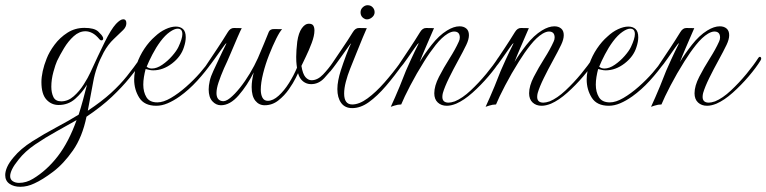

<svg xmlns="http://www.w3.org/2000/svg" viewBox="-138 -398 2942 737"><path d="M-60 319Q-85 319 -101.5 307.5Q-118 296 -118 274Q-118 260 -110.5 243Q-103 226 -86 206Q-59 173 -14 144.5Q31 116 79 90.5Q127 65 164 42Q172 17 180.5 -14Q189 -45 196 -73Q177 -42 150.5 -18.5Q124 5 87 5Q59 5 40 -16Q21 -37 21 -83Q21 -102 26 -125Q31 -148 41 -173Q51 -199 71.5 -226.5Q92 -254 121 -272.5Q150 -291 186 -291Q224 -291 239 -277Q254 -263 257 -255Q258 -253 258 -250Q258 -243 251 -243Q247 -243 244 -247Q230 -264 216.5 -271Q203 -278 190 -278Q166 -278 145 -259Q124 -240 108 -213.5Q92 -187 81 -164Q75 -151 67 -122Q59 -93 59 -65Q59 -42 67 -25.5Q75 -9 97 -9Q123 -9 145 -28.5Q167 -48 183.5 -74Q200 -100 209 -120Q240 -188 264 -236.5Q288 -285 307 -306Q324 -324 335 -324Q347 -324 347 -309Q347 -295 335 -283Q321 -269 299 -248.5Q277 -228 260 -197Q230 -141 220 -85Q210 -29 199 27Q253 -9 288 -41Q323 -73 349 -105.5Q375 -138 401 -175Q404 -179 408 -179Q413 -179 413 -173Q413 -168 409 -163Q387 -133 359 -98.5Q331 -64 291.5 -26.5Q252 11 194 50Q178 128 142 179.5Q106 231 65.5 261.5Q25 292 -6 306Q-33 319 -60 319ZM-65 304Q-37 304 -11 288Q42 256 84 201.5Q126 147 156 63Q121 83 78.5 106.5Q36 130 -3 156.5Q-42 183 -67 215Q-84 236 -91.5 251.5Q-99 267 -99 278Q-99 291 -89 297.5Q-79 304 -65 304Z M462 8Q416 8 396.5 -23Q377 -54 377 -93Q377 -108 380 -123.5Q383 -139 387 -152Q398 -184 416.5 -211.5Q435 -239 457 -258Q476 -276 497.5 -286Q519 -296 537 -296Q554 -296 564.5 -286.5Q575 -277 575 -255Q575 -238 568 -217Q557 -181 522.5 -154.5Q488 -128 450 -128Q443 -128 436 -129.5Q429 -131 421 -133Q417 -118 414.5 -102.5Q412 -87 412 -73Q412 -45 424 -25Q436 -5 466 -5Q489 -5 518 -22Q547 -39 576.5 -65Q606 -91 630 -118.5Q654 -146 668 -168Q671 -173 674 -173Q679 -173 679 -167Q679 -164 676 -159Q651 -123 619 -88Q587 -53 552 -28Q528 -11 505.5 -1.5Q483 8 462 8ZM445 -135Q464 -135 485 -149.5Q506 -164 523 -183.5Q540 -203 547 -218Q562 -250 562 -267Q562 -288 544 -288Q532 -288 514 -275.5Q496 -263 478 -239Q461 -216 447 -189Q433 -162 425 -142Q433 -135 445 -135Z M710 6Q691 6 677 -9.5Q663 -25 663 -55Q663 -69 667 -87Q671 -105 681 -126Q704 -176 715 -198.5Q726 -221 729 -227Q732 -233 730 -232Q728 -231 715.5 -213.5Q703 -196 687 -173.5Q671 -151 658 -135Q655 -131 651 -131Q647 -131 647 -135Q647 -139 651 -144Q679 -186 698 -214.5Q717 -243 736 -274Q746 -291 760 -290.5Q774 -290 790 -290Q786 -283 774 -255.5Q762 -228 748 -194.5Q734 -161 722 -136Q709 -106 701 -82Q693 -58 693 -41Q693 -14 714 -10Q727 -7 745 -21.5Q763 -36 783 -61Q803 -86 821 -116Q839 -146 852 -175Q864 -202 875 -229.5Q886 -257 894 -276Q899 -287 915.5 -286.5Q932 -286 945 -286Q936 -277 922.5 -250Q909 -223 895 -187.5Q881 -152 872 -116Q863 -80 863 -54Q863 -35 869.5 -23Q876 -11 890 -11Q910 -11 931.5 -30.5Q953 -50 971.5 -79.5Q990 -109 1002 -138Q1002 -139 1000.5 -149.5Q999 -160 999 -180Q999 -191 1000 -206Q1001 -221 1003 -238Q1008 -272 1020.5 -289.5Q1033 -307 1047 -307Q1060 -307 1064.5 -300Q1069 -293 1069 -281Q1069 -261 1058.5 -233Q1048 -205 1036 -180.5Q1024 -156 1019 -145Q1024 -114 1034.5 -102Q1045 -90 1058 -90Q1081 -90 1102 -112Q1123 -134 1140 -159Q1142 -161 1144 -161Q1148 -161 1148 -155Q1148 -150 1143 -142Q1128 -121 1106.5 -98Q1085 -75 1056 -75Q1039 -75 1025.5 -85.5Q1012 -96 1006 -117Q1006 -117 997 -98.5Q988 -80 971 -55.5Q954 -31 930.5 -12.5Q907 6 878 6Q856 6 842 -11.5Q828 -29 828 -64Q828 -76 830 -90Q832 -104 836 -120Q811 -70 778 -32Q745 6 710 6Z M1266 -324Q1246 -331 1246 -351Q1246 -362 1254.5 -370Q1263 -378 1273 -378Q1285 -378 1292.5 -370Q1300 -362 1300 -351Q1300 -339 1289 -330.5Q1278 -322 1266 -324ZM1214 17Q1186 17 1171.5 -3Q1157 -23 1157 -56Q1157 -72 1160.5 -90Q1164 -108 1170 -127Q1179 -155 1191 -187Q1203 -219 1210 -232Q1208 -231 1199.5 -219Q1191 -207 1178.5 -189.5Q1166 -172 1153 -154Q1140 -136 1130 -124Q1127 -121 1123 -121Q1119 -121 1119 -124Q1119 -127 1123 -134Q1151 -176 1174 -209.5Q1197 -243 1216 -274Q1226 -291 1240 -290.5Q1254 -290 1270 -290Q1266 -282 1254.5 -254Q1243 -226 1229.5 -192.5Q1216 -159 1206 -134Q1196 -109 1189.5 -84Q1183 -59 1183 -39Q1183 3 1214 3Q1241 3 1273 -20.5Q1305 -44 1337.5 -81Q1370 -118 1399 -158Q1404 -166 1409 -166Q1412 -166 1412 -161Q1412 -157 1410 -153V-154Q1377 -107 1343.5 -68Q1310 -29 1278 -6Q1246 17 1214 17Z M1362 12Q1362 12 1378 -23.5Q1394 -59 1420 -126Q1442 -176 1453 -198.5Q1464 -221 1467 -227Q1470 -233 1468 -232Q1466 -231 1453.5 -213.5Q1441 -196 1425.5 -173.5Q1410 -151 1396 -135Q1393 -131 1389 -131Q1385 -131 1385 -135Q1385 -139 1389 -144Q1417 -186 1436 -214.5Q1455 -243 1474 -274Q1484 -291 1498 -290.5Q1512 -290 1528 -290Q1524 -281 1515 -260Q1506 -239 1494.5 -212.5Q1483 -186 1473 -160Q1490 -189 1518.5 -225.5Q1547 -262 1578 -281Q1604 -297 1626 -297Q1642 -297 1652 -288.5Q1662 -280 1662 -263Q1662 -247 1652 -226Q1640 -201 1621 -166.5Q1602 -132 1585.5 -98.5Q1569 -65 1562 -41Q1561 -37 1560.5 -33.5Q1560 -30 1560 -26Q1560 -4 1584 -4Q1593 -4 1608 -9Q1637 -21 1668.5 -50.5Q1700 -80 1728.5 -114.5Q1757 -149 1774 -176Q1777 -180 1780 -180Q1783 -180 1784.5 -176Q1786 -172 1783 -167Q1766 -139 1737 -105Q1708 -71 1675.5 -42Q1643 -13 1613 0Q1603 4 1594 6Q1585 8 1577 8Q1556 8 1542.5 -4.5Q1529 -17 1529 -40Q1529 -68 1547 -103Q1565 -138 1587.5 -173.5Q1610 -209 1623 -238Q1627 -246 1627 -254Q1627 -277 1605 -277Q1595 -277 1581 -269Q1558 -255 1534.5 -225.5Q1511 -196 1490 -162Q1461 -116 1437 -70Q1413 -24 1402 3Q1389 3 1375.5 7.5Q1362 12 1362 12Z M1726 12Q1726 12 1742 -23.5Q1758 -59 1784 -126Q1806 -176 1817 -198.5Q1828 -221 1831 -227Q1834 -233 1832 -232Q1830 -231 1817.5 -213.5Q1805 -196 1789.5 -173.5Q1774 -151 1760 -135Q1757 -131 1753 -131Q1749 -131 1749 -135Q1749 -139 1753 -144Q1781 -186 1800 -214.5Q1819 -243 1838 -274Q1848 -291 1862 -290.5Q1876 -290 1892 -290Q1888 -281 1879 -260Q1870 -239 1858.5 -212.5Q1847 -186 1837 -160Q1854 -189 1882.5 -225.5Q1911 -262 1942 -281Q1968 -297 1990 -297Q2006 -297 2016 -288.5Q2026 -280 2026 -263Q2026 -247 2016 -226Q2004 -201 1985 -166.5Q1966 -132 1949.5 -98.5Q1933 -65 1926 -41Q1925 -37 1924.5 -33.5Q1924 -30 1924 -26Q1924 -4 1948 -4Q1957 -4 1972 -9Q2001 -21 2032.5 -50.5Q2064 -80 2092.5 -114.5Q2121 -149 2138 -176Q2141 -180 2144 -180Q2147 -180 2148.5 -176Q2150 -172 2147 -167Q2130 -139 2101 -105Q2072 -71 2039.5 -42Q2007 -13 1977 0Q1967 4 1958 6Q1949 8 1941 8Q1920 8 1906.5 -4.5Q1893 -17 1893 -40Q1893 -68 1911 -103Q1929 -138 1951.5 -173.5Q1974 -209 1987 -238Q1991 -246 1991 -254Q1991 -277 1969 -277Q1959 -277 1945 -269Q1922 -255 1898.5 -225.5Q1875 -196 1854 -162Q1825 -116 1801 -70Q1777 -24 1766 3Q1753 3 1739.5 7.5Q1726 12 1726 12Z M2199 8Q2153 8 2133.5 -23Q2114 -54 2114 -93Q2114 -108 2117 -123.5Q2120 -139 2124 -152Q2135 -184 2153.5 -211.5Q2172 -239 2194 -258Q2213 -276 2234.5 -286Q2256 -296 2274 -296Q2291 -296 2301.5 -286.5Q2312 -277 2312 -255Q2312 -238 2305 -217Q2294 -181 2259.5 -154.5Q2225 -128 2187 -128Q2180 -128 2173 -129.5Q2166 -131 2158 -133Q2154 -118 2151.5 -102.5Q2149 -87 2149 -73Q2149 -45 2161 -25Q2173 -5 2203 -5Q2226 -5 2255 -22Q2284 -39 2313.5 -65Q2343 -91 2367 -118.5Q2391 -146 2405 -168Q2408 -173 2411 -173Q2416 -173 2416 -167Q2416 -164 2413 -159Q2388 -123 2356 -88Q2324 -53 2289 -28Q2265 -11 2242.5 -1.5Q2220 8 2199 8ZM2182 -135Q2201 -135 2222 -149.5Q2243 -164 2260 -183.5Q2277 -203 2284 -218Q2299 -250 2299 -267Q2299 -288 2281 -288Q2269 -288 2251 -275.5Q2233 -263 2215 -239Q2198 -216 2184 -189Q2170 -162 2162 -142Q2170 -135 2182 -135Z M2361 12Q2361 12 2377 -23.5Q2393 -59 2419 -126Q2441 -176 2452 -198.5Q2463 -221 2466 -227Q2469 -233 2467 -232Q2465 -231 2452.5 -213.5Q2440 -196 2424.5 -173.5Q2409 -151 2395 -135Q2392 -131 2388 -131Q2384 -131 2384 -135Q2384 -139 2388 -144Q2416 -186 2435 -214.5Q2454 -243 2473 -274Q2483 -291 2497 -290.5Q2511 -290 2527 -290Q2523 -281 2514 -260Q2505 -239 2493.5 -212.5Q2482 -186 2472 -160Q2489 -189 2517.5 -225.5Q2546 -262 2577 -281Q2603 -297 2625 -297Q2641 -297 2651 -288.5Q2661 -280 2661 -263Q2661 -247 2651 -226Q2639 -201 2620 -166.5Q2601 -132 2584.5 -98.5Q2568 -65 2561 -41Q2560 -37 2559.5 -33.5Q2559 -30 2559 -26Q2559 -4 2583 -4Q2592 -4 2607 -9Q2636 -21 2667.5 -50.5Q2699 -80 2727.5 -114.5Q2756 -149 2773 -176Q2776 -180 2779 -180Q2782 -180 2783.5 -176Q2785 -172 2782 -167Q2765 -139 2736 -105Q2707 -71 2674.5 -42Q2642 -13 2612 0Q2602 4 2593 6Q2584 8 2576 8Q2555 8 2541.5 -4.5Q2528 -17 2528 -40Q2528 -68 2546 -103Q2564 -138 2586.5 -173.5Q2609 -209 2622 -238Q2626 -246 2626 -254Q2626 -277 2604 -277Q2594 -277 2580 -269Q2557 -255 2533.5 -225.5Q2510 -196 2489 -162Q2460 -116 2436 -70Q2412 -24 2401 3Q2388 3 2374.5 7.5Q2361 12 2361 12Z"/></svg>

Font: Gwendolyn
Style: Regular
Weight: 400
Designer: Robert E. Leuschke
Foundry: Robert E. Leuschke
Version: Version 1.010; ttfautohint (v1.8.3)